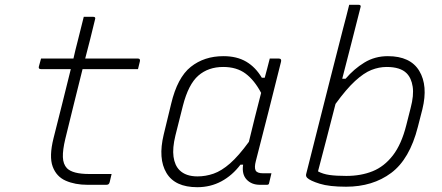

<svg xmlns="http://www.w3.org/2000/svg" viewBox="-20 -770 1840 800"><path d="M445 -45Q443 -36 441 -28Q439 -20 437 -11Q435 -4 431.5 -2Q428 0 423 0H344Q293 0 254 -17Q215 -34 199.5 -76Q184 -118 203 -194Q222 -268 239.5 -339Q257 -410 275 -482H151Q139 -482 142 -493Q144 -502 146.5 -509.5Q149 -517 151 -526H286Q290 -544 294.5 -562.5Q299 -581 304 -600Q310 -625 316.5 -650Q323 -675 329 -700H368Q380 -700 376 -689Q366 -648 356 -607.5Q346 -567 335 -526H555Q565 -526 563 -515Q561 -506 559 -498.5Q557 -491 555 -482H324Q306 -410 288 -337.5Q270 -265 252 -191Q241 -145 242 -115.5Q243 -86 259 -69Q283 -45 352 -45Z M911 -536Q967 -536 1006 -513Q1045 -490 1071 -446H1083Q1088 -463 1092.5 -481.5Q1097 -500 1104 -526H1142Q1154 -526 1151 -513Q1126 -411 1099 -306Q1072 -201 1046 -99Q1039 -72 1045 -60Q1051 -48 1076 -48H1111Q1109 -39 1106 -27Q1103 -15 1101 -6Q1100 0 1092 0H1063Q1028 0 1007.5 -22Q987 -44 993 -84H982Q948 -39 902.5 -14.5Q857 10 802 10Q709 10 673.5 -49.5Q638 -109 662 -209L693 -337Q719 -447 775 -491.5Q831 -536 911 -536ZM728 -61Q754 -35 803 -35Q837 -35 870 -46.5Q903 -58 938.5 -89Q974 -120 1017 -179Q1029 -230 1042 -281Q1055 -332 1068 -383Q1040 -436 1003 -463.5Q966 -491 910 -491Q848 -491 806.5 -455Q765 -419 742 -329L711 -206Q698 -153 703 -117Q708 -81 728 -61Z M1482 -739Q1465 -671 1445.5 -595.5Q1426 -520 1406 -442H1420Q1455 -483 1498.5 -509.5Q1542 -536 1596 -536Q1690 -536 1727 -474.5Q1764 -413 1740 -315L1721 -241Q1687 -107 1610 -49.5Q1533 8 1422 8Q1352 8 1312 -4.5Q1272 -17 1260 -29Q1253 -36 1256 -46Q1283 -152 1307.5 -250Q1332 -348 1357 -445.5Q1382 -543 1409 -649Q1416 -675 1422.5 -700.5Q1429 -726 1435 -750H1474Q1486 -750 1482 -739ZM1591 -491Q1559 -491 1527.5 -478.5Q1496 -466 1459.5 -432.5Q1423 -399 1378 -337Q1359 -261 1340 -189.5Q1321 -118 1305 -56Q1325 -45 1352.5 -41Q1380 -37 1423 -37Q1484 -37 1532.5 -56.5Q1581 -76 1617 -122.5Q1653 -169 1673 -249L1691 -320Q1705 -373 1699.5 -409Q1694 -445 1674 -465Q1648 -491 1591 -491Z"/></svg>

Font: Recursive Mn Lnr St Lt
Style: Italic
Weight: 300
Italic angle: -15°
Monospace: yes
Version: Version 1.079;hotconv 1.0.112;makeotfexe 2.5.65598; ttfautoh